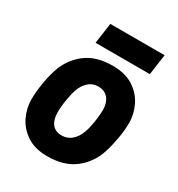

<svg xmlns="http://www.w3.org/2000/svg" viewBox="-168 -800 855 922"><g transform="rotate(30 259.5 -339.0)"><path d="M230 12Q161 12 116.5 -17.5Q72 -47 50 -92.5Q28 -138 28 -187Q28 -227 35.5 -273.5Q43 -320 55 -358Q77 -429 134.5 -475.5Q192 -522 286 -522Q356 -522 401 -493Q446 -464 468.5 -418.5Q491 -373 491 -323Q491 -283 483 -237Q475 -191 463 -153Q441 -81 383 -34.5Q325 12 230 12ZM240 -109Q272 -109 295 -129.5Q318 -150 329 -182Q335 -196 340 -220Q345 -244 348 -269.5Q351 -295 351 -315Q351 -353 331.5 -377Q312 -401 276 -401Q244 -401 222 -380.5Q200 -360 189 -329Q182 -309 175 -269.5Q168 -230 168 -196Q168 -156 186 -132.5Q204 -109 240 -109ZM159 -576 175 -690H476L460 -576Z"/></g></svg>

Font: Finlandica
Style: Bold Italic
Weight: 700
Italic angle: -8°
Designer: Niklas Ekholm, Juho Hiilivirta, Jaakko Suomalainen
Foundry: Helsinki Type Studio
Version: Version 1.064; ttfautohint (v1.8.4.7-5d5b)